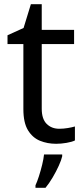

<svg xmlns="http://www.w3.org/2000/svg" viewBox="-20 -679 401 920"><path d="M264 -62Q284 -62 305 -65.5Q326 -69 339 -73V-6Q325 1 299 5.5Q273 10 249 10Q207 10 171.5 -4.5Q136 -19 114 -55Q92 -91 92 -156V-468H16V-510L93 -545L128 -659H180V-536H335V-468H180V-158Q180 -109 203.5 -85.5Q227 -62 264 -62ZM278 70Q274 88 261.5 115.5Q249 143 232.5 171Q216 199 198 221H150V209Q158 192 166.5 165.5Q175 139 182 110.5Q189 82 191 61H278Z"/></svg>

Font: Noto Sans Nag Mundari
Style: Regular
Weight: 400
Designer: Muthu Nedumaran
Version: Version 1.000; ttfautohint (v1.8.4.7-5d5b)